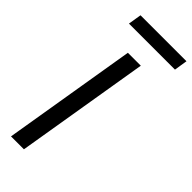

<svg xmlns="http://www.w3.org/2000/svg" viewBox="-290 -947 985 985"><g transform="rotate(45 202.0 -454.5)"><path d="M255 -727.3H161.2L40.5 0H134.2ZM59.3 -837H393.1L404.5 -909.1H71Z"/></g></svg>

Font: Margiela Sans Text
Style: Italic
Weight: 400
Italic angle: -9.39999°
Designer: Stefan Endress, Andreas Faust
Version: Version 1.100;FEAKit 1.0